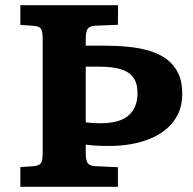

<svg xmlns="http://www.w3.org/2000/svg" viewBox="-20 -720 745 740"><path d="M58.5 0V-76L110.5 -79.5Q127.5 -81 136 -89.5Q144.5 -98 144.5 -130V-573.5Q144.5 -594 139.2 -606.5Q134 -619 108.5 -620.5L58.5 -624V-700H435L434.5 -624.5L347.5 -621Q327 -620 318.8 -610Q310.5 -600 310.5 -571.5V-544H382.5Q431 -544 475.8 -539.5Q520.5 -535 558 -523.5Q595.5 -512 623.5 -491Q651.5 -470 667 -437.5Q682.5 -405 682.5 -358.5Q682.5 -314.5 666.5 -281.2Q650.5 -248 622.8 -224.2Q595 -200.5 559.3 -185.7Q523.5 -171 483.8 -164.3Q444 -157.5 404.5 -157.5Q386.5 -157.5 367.5 -158Q348.5 -158.5 333.5 -160Q318.5 -161.5 310.5 -162.5V-127.5Q310.5 -101.5 318.3 -91Q326 -80.5 348 -79.5L434.5 -75.5V0ZM310.5 -248.5Q321 -247 336.5 -246Q352 -245 368 -245Q403.5 -245 430.3 -252.3Q457 -259.5 474.5 -274.3Q492 -289 501 -310.8Q510 -332.5 510 -361Q510 -400 493 -422.2Q476 -444.5 443.8 -453.7Q411.5 -463 365.5 -463H310.5Z"/></svg>

Font: Literata Variable Black
Style: Regular
Weight: 900
Designer: Latin by Veronika Burian and Jose Scaglione. Greek by Irene Vlachou. Cyrillic by Vera Evstafieva.
Foundry: TypeTogether
Version: Version 3.021